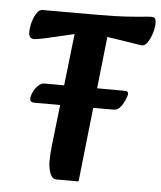

<svg xmlns="http://www.w3.org/2000/svg" viewBox="-51 -736 662 788"><g transform="rotate(5 280.0 -341.5)"><path d="M93 -298Q75 -298 75 -312Q75 -326 83 -342Q91 -358 103 -369Q115 -380 126 -380L454 -379Q466 -379 469.5 -376.5Q473 -374 473 -366Q473 -361 466 -344Q459 -327 447.5 -312.5Q436 -298 420 -298ZM211 8Q193 8 184.5 -14.5Q176 -37 176 -64Q176 -91 179.5 -124.5Q183 -158 190 -216L233 -593L108 -564Q96 -562 85.5 -560Q75 -558 69 -558Q58 -558 52 -565.5Q46 -573 47 -587Q48 -610 54.5 -631Q61 -652 71 -666Q81 -680 93 -680H315Q392 -680 437.5 -683Q483 -686 506.5 -688.5Q530 -691 541 -691Q551 -691 555 -687Q559 -683 560 -671Q561 -651 554 -627.5Q547 -604 536 -587.5Q525 -571 514 -571Q507 -571 490.5 -574Q474 -577 453 -580L368 -593L302 8Z"/></g></svg>

Font: Alkatra Medium
Style: Regular
Weight: 500
Designer: Suman Bhandary
Version: Version 1.100;gftools[0.9.22]